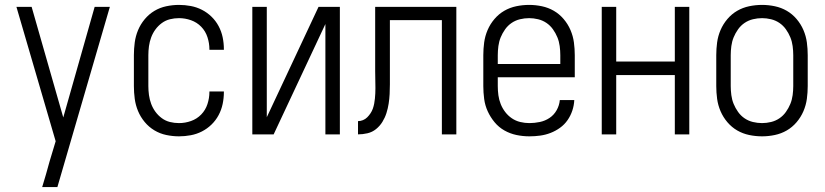

<svg xmlns="http://www.w3.org/2000/svg" viewBox="-20 -548 3365 783"><path d="M152 215Q160 189 167.5 163Q175 137 182 111L207 28L47 -520H109L238 -69L366 -520H428L214 215Z M710 8Q684 8 658 2.5Q632 -3 609.5 -16.5Q587 -30 570 -50.5Q553 -71 543 -95Q533 -119 529.5 -145Q526 -171 526 -197V-323Q526 -349 529.5 -375Q533 -401 543 -425Q553 -449 570 -469.5Q587 -490 609.5 -503.5Q632 -517 658 -522.5Q684 -528 710 -528Q734 -528 758 -523.5Q782 -519 803.5 -508Q825 -497 842.5 -480Q860 -463 871.5 -441.5Q883 -420 888 -396Q893 -372 893 -348V-345H834V-347Q834 -372 826 -396.5Q818 -421 800.5 -439Q783 -457 759 -465.5Q735 -474 710 -474Q691 -474 673 -469.5Q655 -465 640 -454Q625 -443 614 -428Q603 -413 596.5 -395.5Q590 -378 587.5 -359.5Q585 -341 585 -323V-197Q585 -179 587.5 -160.5Q590 -142 596.5 -124.5Q603 -107 614 -92Q625 -77 640 -66Q655 -55 673 -50.5Q691 -46 710 -46Q735 -46 759 -54.5Q783 -63 800.5 -81Q818 -99 826 -123.5Q834 -148 834 -173V-175H893V-172Q893 -148 888 -124Q883 -100 871.5 -78.5Q860 -57 842.5 -40Q825 -23 803.5 -12Q782 -1 758 3.5Q734 8 710 8Z M1009 0V-520H1068V-70L1279 -520H1366V0H1307V-450L1096 0Z M1440 0V-54Q1450 -54 1460 -58Q1470 -62 1477.5 -69.5Q1485 -77 1491 -86Q1497 -95 1500.5 -105Q1504 -115 1506 -125.5Q1508 -136 1509 -146.5Q1510 -157 1510.5 -167.5Q1511 -178 1511 -189Q1511 -206 1510.5 -223.5Q1510 -241 1510 -258V-520H1841V0H1782V-466H1570V-244Q1570 -224 1570 -204Q1570 -184 1569 -164.5Q1568 -145 1565 -125.5Q1562 -106 1556 -87Q1550 -68 1539.5 -51Q1529 -34 1513.5 -21.5Q1498 -9 1478.5 -4.5Q1459 0 1440 0Z M2139 8Q2112 8 2086 2.5Q2060 -3 2037 -16Q2014 -29 1997 -49.5Q1980 -70 1969 -94Q1958 -118 1954.5 -144.5Q1951 -171 1951 -197V-323Q1951 -349 1954.5 -375Q1958 -401 1968.5 -425.5Q1979 -450 1996.5 -470.5Q2014 -491 2036.5 -504Q2059 -517 2085 -522.5Q2111 -528 2138 -528Q2164 -528 2190 -522.5Q2216 -517 2238.5 -504Q2261 -491 2278.5 -470.5Q2296 -450 2306.5 -425.5Q2317 -401 2320.5 -375Q2324 -349 2324 -323V-233H2010V-197Q2010 -178 2012.5 -159.5Q2015 -141 2022 -123.5Q2029 -106 2040.5 -91Q2052 -76 2067.5 -65.5Q2083 -55 2101.5 -50.5Q2120 -46 2139 -46Q2160 -46 2181.5 -50.5Q2203 -55 2221 -67Q2239 -79 2250 -98.5Q2261 -118 2263 -140H2322Q2321 -118 2314 -97Q2307 -76 2294.5 -58Q2282 -40 2264 -27Q2246 -14 2225.5 -6Q2205 2 2183 5Q2161 8 2139 8ZM2010 -287H2265V-323Q2265 -341 2262.5 -360Q2260 -379 2253 -396Q2246 -413 2235 -428.5Q2224 -444 2208.5 -454.5Q2193 -465 2174.5 -469.5Q2156 -474 2138 -474Q2119 -474 2100.5 -469.5Q2082 -465 2066.5 -454.5Q2051 -444 2040 -428.5Q2029 -413 2022 -396Q2015 -379 2012.5 -360Q2010 -341 2010 -323Z M2434 0V-520H2493V-297H2732V-520H2791V0H2732V-242H2493V0Z M3088 8Q3061 8 3035 2.5Q3009 -3 2986.5 -16Q2964 -29 2946.5 -49.5Q2929 -70 2918.5 -94.5Q2908 -119 2904.5 -145Q2901 -171 2901 -197V-323Q2901 -349 2904.5 -375Q2908 -401 2918.5 -425.5Q2929 -450 2946.5 -470.5Q2964 -491 2986.5 -504Q3009 -517 3035 -522.5Q3061 -528 3088 -528Q3114 -528 3140 -522.5Q3166 -517 3188.5 -504Q3211 -491 3228.5 -470.5Q3246 -450 3256.5 -425.5Q3267 -401 3270.5 -375Q3274 -349 3274 -323V-197Q3274 -171 3270.5 -145Q3267 -119 3256.5 -94.5Q3246 -70 3228.5 -49.5Q3211 -29 3188.5 -16Q3166 -3 3140 2.5Q3114 8 3088 8ZM3088 -46Q3106 -46 3124.5 -50.5Q3143 -55 3158.5 -65.5Q3174 -76 3185 -91.5Q3196 -107 3203 -124Q3210 -141 3212.5 -160Q3215 -179 3215 -197V-323Q3215 -341 3212.5 -360Q3210 -379 3203 -396Q3196 -413 3185 -428.5Q3174 -444 3158.5 -454.5Q3143 -465 3124.5 -469.5Q3106 -474 3088 -474Q3069 -474 3050.5 -469.5Q3032 -465 3016.5 -454.5Q3001 -444 2990 -428.5Q2979 -413 2972 -396Q2965 -379 2962.5 -360Q2960 -341 2960 -323V-197Q2960 -179 2962.5 -160Q2965 -141 2972 -124Q2979 -107 2990 -91.5Q3001 -76 3016.5 -65.5Q3032 -55 3050.5 -50.5Q3069 -46 3088 -46Z"/></svg>

Font: Iosevka QP Light
Style: Regular
Weight: 300
Designer: Belleve Invis
Foundry: Belleve Invis
Version: Version 20.0.0; ttfautohint (v1.8.4)